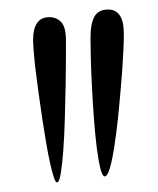

<svg xmlns="http://www.w3.org/2000/svg" viewBox="-20 -856 333 405"><path d="M84 -819.8Q99.6 -819.8 109.4 -809.1Q119.1 -798.3 119.1 -771Q119.1 -759.8 119.1 -733.2Q119.1 -706.5 118.4 -673.3Q117.7 -640.1 116.7 -604.2Q115.7 -568.4 113.5 -538.8Q111.3 -509.3 108.2 -490.2Q105 -471.2 100.1 -471.2Q97.2 -471.2 93.5 -482.2Q89.8 -493.2 85.7 -511.7Q81.5 -530.3 77.4 -554.4Q73.2 -578.6 69.3 -604.7Q65.4 -630.9 61.8 -657Q58.1 -683.1 55.4 -705.6Q52.7 -728 51.3 -745.4Q49.8 -762.7 49.8 -771Q49.8 -819.8 84 -819.8ZM208 -835.9Q218.3 -835.9 224.9 -831.3Q231.4 -826.7 235.1 -819.3Q238.8 -812 240 -802.5Q241.2 -793 241.2 -783.2Q241.2 -769 240.2 -748.8Q239.3 -728.5 237.8 -707.5Q236.3 -686.5 234.6 -668Q232.9 -649.4 231.9 -638.2Q231 -626 229.2 -609.6Q227.5 -593.3 225.3 -576.2Q223.1 -559.1 220.5 -542.5Q217.8 -525.9 214.8 -512.9Q211.9 -500 208.3 -491.9Q204.6 -483.9 201.2 -483.9Q195.8 -483.9 191.7 -500.7Q187.5 -517.6 184.1 -544.4Q180.7 -571.3 178.2 -604.5Q175.8 -637.7 174.1 -670.2Q172.4 -702.6 171.6 -730.7Q170.9 -758.8 170.9 -775.9Q170.9 -806.2 179.2 -821Q187.5 -835.9 208 -835.9Z"/></svg>

Font: Henny Penny
Style: Regular
Weight: 400
Version: Version 1.001